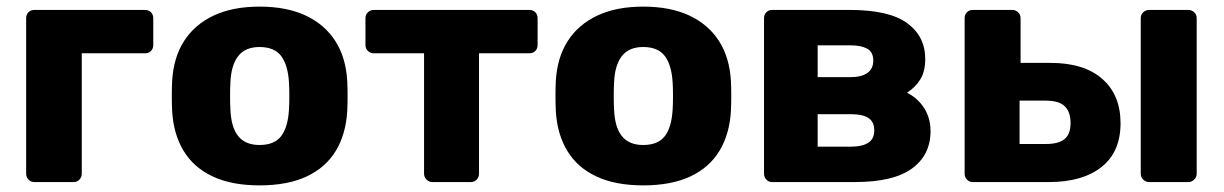

<svg xmlns="http://www.w3.org/2000/svg" viewBox="-20 -550 3698 580"><path d="M84 0Q73 0 66 -7.5Q59 -15 59 -25V-495Q59 -506 66 -513Q73 -520 84 -520H418Q429 -520 436 -513Q443 -506 443 -495V-414Q443 -403 436 -396Q429 -389 418 -389H227V-25Q227 -15 220 -7.5Q213 0 202 0Z M764 10Q680 10 622.5 -17Q565 -44 534.5 -94.5Q504 -145 500 -215Q499 -235 499 -260.5Q499 -286 500 -305Q504 -376 536 -426Q568 -476 625.5 -503Q683 -530 764 -530Q846 -530 903.5 -503Q961 -476 993 -426Q1025 -376 1029 -305Q1030 -286 1030 -260.5Q1030 -235 1029 -215Q1025 -145 994.5 -94.5Q964 -44 906.5 -17Q849 10 764 10ZM764 -112Q809 -112 829.5 -139Q850 -166 853 -220Q854 -235 854 -260Q854 -285 853 -300Q850 -353 829.5 -380.5Q809 -408 764 -408Q721 -408 699.5 -380.5Q678 -353 676 -300Q675 -285 675 -260Q675 -235 676 -220Q678 -166 699.5 -139Q721 -112 764 -112Z M1286 0Q1276 0 1268.5 -7.5Q1261 -15 1261 -25V-389H1109Q1099 -389 1091.5 -396Q1084 -403 1084 -414V-495Q1084 -506 1091.5 -513Q1099 -520 1109 -520H1579Q1590 -520 1597 -513Q1604 -506 1604 -495V-414Q1604 -403 1597 -396Q1590 -389 1579 -389H1427V-25Q1427 -15 1420 -7.5Q1413 0 1402 0Z M1923 10Q1839 10 1781.5 -17Q1724 -44 1693.5 -94.5Q1663 -145 1659 -215Q1658 -235 1658 -260.5Q1658 -286 1659 -305Q1663 -376 1695 -426Q1727 -476 1784.5 -503Q1842 -530 1923 -530Q2005 -530 2062.5 -503Q2120 -476 2152 -426Q2184 -376 2188 -305Q2189 -286 2189 -260.5Q2189 -235 2188 -215Q2184 -145 2153.5 -94.5Q2123 -44 2065.5 -17Q2008 10 1923 10ZM1923 -112Q1968 -112 1988.5 -139Q2009 -166 2012 -220Q2013 -235 2013 -260Q2013 -285 2012 -300Q2009 -353 1988.5 -380.5Q1968 -408 1923 -408Q1880 -408 1858.5 -380.5Q1837 -353 1835 -300Q1834 -285 1834 -260Q1834 -235 1835 -220Q1837 -166 1858.5 -139Q1880 -112 1923 -112Z M2313 0Q2302 0 2295 -7.5Q2288 -15 2288 -25V-495Q2288 -506 2295 -513Q2302 -520 2313 -520H2547Q2666 -520 2720.5 -480Q2775 -440 2775 -372Q2775 -334 2760 -310Q2745 -286 2720 -270Q2753 -253 2772 -223Q2791 -193 2791 -154Q2791 -82 2735 -41Q2679 0 2562 0ZM2450 -107H2552Q2584 -107 2602.5 -118.5Q2621 -130 2621 -156Q2621 -182 2603.5 -193.5Q2586 -205 2552 -205H2450ZM2450 -317H2550Q2582 -317 2600 -329.5Q2618 -342 2618 -367Q2618 -393 2599.5 -403Q2581 -413 2550 -413H2450Z M2919 0Q2908 0 2901 -7.5Q2894 -15 2894 -25V-495Q2894 -506 2901 -513Q2908 -520 2919 -520H3038Q3048 -520 3055.5 -513Q3063 -506 3063 -495V-360H3154Q3255 -360 3310 -311.5Q3365 -263 3365 -178Q3365 -91 3307.5 -45.5Q3250 0 3148 0ZM3060 -115H3139Q3178 -115 3196 -130Q3214 -145 3214 -178Q3214 -212 3196.5 -229Q3179 -246 3139 -246H3060ZM3452 0Q3441 0 3433.5 -7.5Q3426 -15 3426 -25V-495Q3426 -506 3433.5 -513Q3441 -520 3452 -520H3570Q3580 -520 3587.5 -513Q3595 -506 3595 -495V-25Q3595 -15 3587.5 -7.5Q3580 0 3570 0Z"/></svg>

Font: DVN-Rubik
Style: Bold
Weight: 700
Designer: Hubert and Fischer
Foundry: Hubert & Fischer
Version: Version 2.102